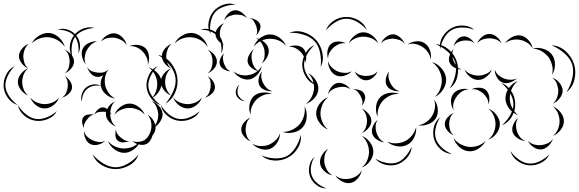

<svg xmlns="http://www.w3.org/2000/svg" viewBox="-96 -796 3208 1064"><path d="M223 -631Q249 -641 277 -632.5Q305 -624 323 -603Q342 -583 346.5 -553.5Q351 -524 338 -500Q342 -528 336 -554Q330 -580 316 -597Q302 -613 276.5 -622.5Q251 -632 223 -631ZM80 -556Q93 -582 121.5 -599Q150 -616 179 -613Q208 -610 232 -587Q256 -564 263 -536Q247 -560 223 -573.5Q199 -587 176 -589Q153 -592 127 -584Q101 -576 80 -556ZM60 -417Q40 -425 24.5 -445Q9 -465 9 -486Q10 -508 26.5 -527Q43 -546 63 -553Q47 -539 40.5 -521Q34 -503 33 -486Q33 -469 38.5 -450Q44 -431 60 -417ZM263 -520Q282 -513 298 -494.5Q314 -476 314 -455Q314 -434 298 -415.5Q282 -397 263 -390Q279 -403 284.5 -421Q290 -439 290 -455Q290 -471 284.5 -489Q279 -507 263 -520ZM3 -214Q-30 -223 -51.5 -252.5Q-73 -282 -76 -315Q-78 -349 -62 -382Q-46 -415 -15 -429Q-39 -405 -53.5 -374.5Q-68 -344 -66 -316Q-63 -289 -44 -261Q-25 -233 3 -214ZM60 -267Q38 -275 20.5 -297Q3 -319 3 -342Q3 -366 20.5 -387.5Q38 -409 60 -417Q42 -402 34.5 -381.5Q27 -361 27 -342Q27 -323 34.5 -302.5Q42 -282 60 -267ZM263 -374Q280 -365 292.5 -346Q305 -327 303 -308Q300 -289 282.5 -274Q265 -259 247 -255Q263 -265 270 -280.5Q277 -296 279 -311Q281 -326 278.5 -343Q276 -360 263 -374ZM231 -255Q223 -231 200 -213Q177 -195 152 -195Q126 -195 103.5 -213Q81 -231 72 -255Q88 -236 110 -227.5Q132 -219 152 -219Q172 -219 193.5 -227.5Q215 -236 231 -255ZM219 -180Q203 -150 168.5 -136Q134 -122 100 -127Q66 -132 38 -156Q10 -180 3 -214Q21 -184 48 -162.5Q75 -141 102 -137Q129 -133 161 -145Q193 -157 219 -180Z M305 -479Q288 -506 291 -540Q294 -574 314 -600Q333 -625 365 -637.5Q397 -650 427 -641Q395 -639 366 -626.5Q337 -614 322 -594Q306 -573 302 -541.5Q298 -510 305 -479ZM464 -566Q474 -586 497 -600Q520 -614 543 -611Q565 -607 583.5 -587.5Q602 -568 606 -546Q594 -565 575.5 -574.5Q557 -584 539 -587Q521 -589 500.5 -585Q480 -581 464 -566ZM380 -439Q365 -455 359 -481Q353 -507 363 -527Q373 -547 397 -558Q421 -569 443 -566Q421 -561 406.5 -546.5Q392 -532 384 -516Q376 -500 373.5 -479.5Q371 -459 380 -439ZM621 -540Q642 -550 668.5 -547Q695 -544 711 -528Q727 -511 729.5 -484.5Q732 -458 723 -437Q725 -460 716 -479Q707 -498 694 -511Q682 -524 663 -533Q644 -542 621 -540ZM780 -492Q822 -483 851 -447.5Q880 -412 886 -370Q893 -327 875.5 -285Q858 -243 821 -222Q849 -254 865.5 -294Q882 -334 876 -368Q871 -402 844 -435.5Q817 -469 780 -492ZM358 -232Q350 -252 357.5 -275Q365 -298 381 -311Q398 -325 421.5 -328Q445 -331 463 -320Q460 -335 464 -350.5Q468 -366 476 -380Q458 -368 441 -370Q422 -372 407 -389Q392 -406 387 -424Q397 -408 412.5 -401.5Q428 -395 443 -394Q456 -392 469.5 -393.5Q483 -395 495 -403Q500 -407 505 -410Q502 -404 497 -399Q487 -380 485 -359.5Q483 -339 487 -322Q492 -302 505.5 -282Q519 -262 542 -250Q516 -253 492.5 -272Q469 -291 464 -316L463 -320Q417 -328 388 -304Q358 -279 358 -232ZM728 -422Q754 -415 775.5 -392.5Q797 -370 799 -343Q802 -316 785.5 -290Q769 -264 745 -252Q763 -271 770 -295Q777 -319 775 -341Q773 -362 761.5 -384.5Q750 -407 728 -422ZM682 -15 680 -11Q693 -13 704 -19Q721 -31 730 -48Q739 -65 742 -82Q745 -101 741 -121.5Q737 -142 722 -160Q755 -141 764 -103Q774 -117 777.5 -132.5Q781 -148 781 -162Q780 -181 772 -201.5Q764 -222 745 -236Q767 -229 785.5 -208Q804 -187 805 -163Q805 -144 793.5 -125Q782 -106 766 -95Q767 -86 765 -78Q762 -61 749 -45Q745 -30 736.5 -17Q728 -4 715 2Q697 11 672 4Q659 24 637 37.5Q615 51 592 51Q564 51 538 31.5Q512 12 502 -15Q520 7 544.5 17Q569 27 592 27Q610 27 629 21Q648 15 664 2Q648 -4 637 -15Q647 -10 657.5 -9.5Q668 -9 678 -10Q680 -12 682 -15ZM426 -160Q431 -174 445 -187.5Q459 -201 474 -201Q485 -201 498 -192Q513 -222 542 -234Q528 -222 522 -206Q516 -190 515 -174Q519 -167 522 -160Q519 -164 515 -167V-164Q515 -146 522 -127Q529 -108 547 -95Q526 -102 508.5 -121.5Q491 -141 491 -163Q490 -169 492 -176Q487 -176 482.5 -176.5Q478 -177 474 -177Q462 -177 449 -174.5Q436 -172 426 -160ZM538 -160Q547 -185 571.5 -203.5Q596 -222 622 -222Q648 -222 672.5 -203.5Q697 -185 706 -160Q689 -180 666 -189Q643 -198 622 -198Q601 -198 578 -189Q555 -180 538 -160ZM370 -86Q362 -98 359.5 -116.5Q357 -135 366 -147Q375 -159 393.5 -161.5Q412 -164 426 -160Q411 -159 401.5 -150.5Q392 -142 385 -132Q378 -123 372.5 -111.5Q367 -100 370 -86ZM621 -15Q607 -8 588 -7Q569 -6 557 -16Q545 -26 543.5 -45.5Q542 -65 547 -79Q547 -64 555 -53Q563 -42 573 -34Q582 -26 594 -19.5Q606 -13 621 -15ZM486 -15Q472 -1 448.5 5.5Q425 12 406 3Q388 -5 378 -27.5Q368 -50 370 -70Q375 -50 388.5 -37.5Q402 -25 417 -19Q431 -12 449.5 -9.5Q468 -7 486 -15ZM672 60Q659 98 622 119.5Q585 141 545 141Q505 141 468.5 119.5Q432 98 418 60Q444 91 478.5 111Q513 131 545 131Q577 131 612 111Q647 91 672 60Z M1015 -631Q1041 -641 1069 -632.5Q1097 -624 1115 -603Q1134 -583 1138.5 -553.5Q1143 -524 1130 -500Q1134 -528 1128 -554Q1122 -580 1108 -597Q1094 -613 1068.5 -622.5Q1043 -632 1015 -631ZM872 -556Q885 -582 913.5 -599Q942 -616 971 -613Q1000 -610 1024 -587Q1048 -564 1055 -536Q1039 -560 1015 -573.5Q991 -587 968 -589Q945 -592 919 -584Q893 -576 872 -556ZM852 -417Q832 -425 816.5 -445Q801 -465 801 -486Q802 -508 818.5 -527Q835 -546 855 -553Q839 -539 832.5 -521Q826 -503 825 -486Q825 -469 830.5 -450Q836 -431 852 -417ZM1055 -520Q1074 -513 1090 -494.5Q1106 -476 1106 -455Q1106 -434 1090 -415.5Q1074 -397 1055 -390Q1071 -403 1076.5 -421Q1082 -439 1082 -455Q1082 -471 1076.5 -489Q1071 -507 1055 -520ZM795 -214Q762 -223 740.5 -252.5Q719 -282 716 -315Q714 -349 730 -382Q746 -415 777 -429Q753 -405 738.5 -374.5Q724 -344 726 -316Q729 -289 748 -261Q767 -233 795 -214ZM852 -267Q830 -275 812.5 -297Q795 -319 795 -342Q795 -366 812.5 -387.5Q830 -409 852 -417Q834 -402 826.5 -381.5Q819 -361 819 -342Q819 -323 826.5 -302.5Q834 -282 852 -267ZM1055 -374Q1072 -365 1084.5 -346Q1097 -327 1095 -308Q1092 -289 1074.5 -274Q1057 -259 1039 -255Q1055 -265 1062 -280.5Q1069 -296 1071 -311Q1073 -326 1070.5 -343Q1068 -360 1055 -374ZM1023 -255Q1015 -231 992 -213Q969 -195 944 -195Q918 -195 895.5 -213Q873 -231 864 -255Q880 -236 902 -227.5Q924 -219 944 -219Q964 -219 985.5 -227.5Q1007 -236 1023 -255ZM1011 -180Q995 -150 960.5 -136Q926 -122 892 -127Q858 -132 830 -156Q802 -180 795 -214Q813 -184 840 -162.5Q867 -141 894 -137Q921 -133 953 -145Q985 -157 1011 -180Z M1071 -608Q1054 -637 1060 -672.5Q1066 -708 1087 -733Q1109 -759 1143.5 -770.5Q1178 -782 1209 -770Q1175 -770 1143.5 -758.5Q1112 -747 1095 -727Q1078 -706 1071.5 -673.5Q1065 -641 1071 -608ZM1146 -683Q1151 -702 1167.5 -719.5Q1184 -737 1204 -739Q1224 -741 1243.5 -727Q1263 -713 1272 -695Q1258 -709 1240 -712.5Q1222 -716 1206 -715Q1191 -713 1174 -706Q1157 -699 1146 -683ZM1287 -695Q1303 -695 1321 -686Q1339 -677 1345 -662Q1351 -647 1343 -628.5Q1335 -610 1323 -600Q1331 -614 1329 -628Q1327 -642 1323 -654Q1318 -666 1310.5 -678Q1303 -690 1287 -695ZM1146 -548Q1128 -554 1113 -571.5Q1098 -589 1098 -608Q1098 -626 1113 -643.5Q1128 -661 1146 -667Q1132 -655 1127 -639Q1122 -623 1122 -608Q1122 -593 1127 -576.5Q1132 -560 1146 -548ZM1508 -614Q1545 -630 1586 -617.5Q1627 -605 1655 -575Q1682 -545 1690.5 -503Q1699 -461 1681 -425Q1686 -465 1677.5 -505Q1669 -545 1647 -568Q1625 -592 1586.5 -604Q1548 -616 1508 -614ZM1311 -538Q1318 -559 1335 -576Q1330 -580 1323 -584Q1331 -583 1339 -580Q1352 -591 1367.5 -598Q1383 -605 1399 -605Q1427 -606 1453 -587Q1479 -568 1489 -542Q1471 -563 1446.5 -572.5Q1422 -582 1399 -581Q1377 -581 1356 -572Q1369 -564 1379 -552Q1389 -540 1392 -526Q1397 -504 1385 -480.5Q1373 -457 1354 -445Q1368 -463 1370 -483Q1372 -503 1369 -521Q1366 -533 1360.5 -545Q1355 -557 1345 -567Q1325 -556 1311 -538ZM1504 -536Q1522 -545 1546 -543.5Q1570 -542 1584 -528Q1598 -514 1600.5 -490Q1603 -466 1595 -448Q1596 -468 1587.5 -484Q1579 -500 1567 -511Q1556 -522 1540 -530Q1524 -538 1504 -536ZM1354 -429Q1350 -404 1330.5 -382.5Q1311 -361 1286 -356Q1262 -352 1236.5 -365.5Q1211 -379 1198 -401Q1217 -385 1240 -380.5Q1263 -376 1282 -380Q1295 -382 1307.5 -387.5Q1320 -393 1332 -403Q1314 -407 1297.5 -420Q1281 -433 1277 -450Q1273 -469 1284 -490.5Q1295 -512 1311 -523Q1299 -507 1298 -489Q1297 -471 1301 -456Q1304 -442 1311.5 -428Q1319 -414 1334 -404Q1346 -415 1354 -429ZM1182 -401Q1165 -401 1147 -410.5Q1129 -420 1123 -436Q1117 -451 1125 -470.5Q1133 -490 1146 -500Q1138 -486 1139.5 -471Q1141 -456 1145 -444Q1150 -431 1158 -419Q1166 -407 1182 -401ZM1414 -291Q1395 -288 1373 -296.5Q1351 -305 1342 -322Q1333 -340 1338 -363Q1343 -386 1356 -400Q1349 -382 1352.5 -364.5Q1356 -347 1363 -334Q1370 -320 1382.5 -307.5Q1395 -295 1414 -291ZM1612 -390Q1636 -379 1653 -353Q1670 -327 1668 -300Q1666 -273 1645 -250.5Q1624 -228 1598 -220Q1620 -236 1631 -258.5Q1642 -281 1644 -302Q1646 -324 1638.5 -347.5Q1631 -371 1612 -390ZM1260 -235Q1245 -236 1231.5 -246Q1218 -256 1213 -270Q1208 -284 1213 -300.5Q1218 -317 1230 -326Q1222 -313 1220.5 -299Q1219 -285 1222 -273Q1226 -262 1236 -251.5Q1246 -241 1260 -235ZM1293 -160Q1282 -184 1286.5 -214Q1291 -244 1309 -262Q1328 -280 1358 -283Q1388 -286 1412 -275Q1386 -278 1363.5 -268.5Q1341 -259 1326 -245Q1311 -230 1301 -208Q1291 -186 1293 -160ZM1592 -206Q1606 -180 1603.5 -146.5Q1601 -113 1582 -91Q1563 -69 1530 -62Q1497 -55 1470 -65Q1499 -65 1523.5 -77Q1548 -89 1564 -107Q1579 -124 1587.5 -150.5Q1596 -177 1592 -206ZM1293 -13Q1273 -20 1257 -39Q1241 -58 1241 -78Q1241 -99 1257 -118Q1273 -137 1292 -144Q1276 -131 1270.5 -113Q1265 -95 1265 -78Q1265 -62 1271 -44Q1277 -26 1293 -13ZM1456 -57Q1456 -31 1440 -5.5Q1424 20 1400 29Q1376 38 1347.5 29Q1319 20 1302 0Q1324 13 1348 13.5Q1372 14 1392 7Q1411 -1 1429 -16.5Q1447 -32 1456 -57ZM1571 -50Q1576 -11 1554.5 24.5Q1533 60 1498 78Q1464 96 1422.5 93.5Q1381 91 1353 65Q1388 80 1427 81.5Q1466 83 1494 69Q1521 54 1542 21Q1563 -12 1571 -50Z M1710 -627Q1722 -661 1754 -681.5Q1786 -702 1822 -702Q1858 -703 1891 -683.5Q1924 -664 1936 -631Q1913 -658 1882 -675.5Q1851 -693 1822 -692Q1794 -692 1763.5 -673.5Q1733 -655 1710 -627ZM1837 -556Q1846 -580 1869.5 -598.5Q1893 -617 1918 -617Q1944 -617 1967.5 -598.5Q1991 -580 2000 -556Q1983 -576 1961 -584.5Q1939 -593 1918 -593Q1898 -593 1876 -584.5Q1854 -576 1837 -556ZM2016 -556Q2023 -575 2042.5 -590.5Q2062 -606 2083 -606Q2103 -605 2121.5 -588.5Q2140 -572 2147 -553Q2134 -569 2116 -575Q2098 -581 2082 -582Q2065 -582 2047 -576.5Q2029 -571 2016 -556ZM2163 -550Q2182 -564 2210 -567Q2238 -570 2258 -556Q2278 -543 2287 -516.5Q2296 -490 2290 -466Q2288 -490 2274.5 -508Q2261 -526 2245 -536Q2229 -547 2207.5 -552Q2186 -557 2163 -550ZM1722 -472Q1715 -491 1719 -515Q1723 -539 1739 -553Q1754 -566 1778.5 -566Q1803 -566 1821 -556Q1801 -559 1784 -552Q1767 -545 1754 -534Q1742 -524 1732 -508Q1722 -492 1722 -472ZM2319 -551Q2360 -549 2392 -520.5Q2424 -492 2436 -453Q2448 -414 2438.5 -372Q2429 -330 2396 -306Q2418 -340 2427 -379.5Q2436 -419 2427 -450Q2417 -481 2387 -508Q2357 -535 2319 -551ZM1655 -325Q1622 -335 1601.5 -366.5Q1581 -398 1579 -433Q1578 -468 1596.5 -500.5Q1615 -533 1647 -546Q1621 -523 1604.5 -492Q1588 -461 1589 -433Q1590 -405 1608.5 -375.5Q1627 -346 1655 -325ZM1854 -401Q1838 -384 1812.5 -376.5Q1787 -369 1767 -378Q1746 -387 1733.5 -410.5Q1721 -434 1722 -456Q1729 -435 1744 -421Q1759 -407 1776 -400Q1793 -393 1813.5 -392Q1834 -391 1854 -401ZM2298 -452Q2327 -444 2350 -418Q2373 -392 2376 -361Q2379 -331 2360.5 -301.5Q2342 -272 2314 -259Q2336 -280 2345 -307.5Q2354 -335 2352 -359Q2350 -384 2336.5 -409Q2323 -434 2298 -452ZM1997 -401Q1990 -382 1971.5 -366.5Q1953 -351 1933 -351Q1913 -351 1894.5 -366.5Q1876 -382 1870 -401Q1882 -386 1899.5 -380.5Q1917 -375 1933 -375Q1949 -375 1966.5 -380.5Q1984 -386 1997 -401ZM2119 -291Q2100 -288 2078 -296.5Q2056 -305 2047 -322Q2038 -340 2043 -363Q2048 -386 2061 -400Q2054 -382 2057.5 -364.5Q2061 -347 2068 -334Q2075 -320 2087.5 -307.5Q2100 -295 2119 -291ZM1722 -273Q1725 -293 1739 -312Q1753 -331 1773 -336Q1792 -340 1813.5 -329Q1835 -318 1845 -301Q1829 -313 1811 -314.5Q1793 -316 1778 -312Q1762 -309 1746.5 -300Q1731 -291 1722 -273ZM1861 -301Q1877 -303 1896.5 -296.5Q1916 -290 1923 -275Q1931 -261 1925.5 -241.5Q1920 -222 1909 -210Q1915 -225 1911.5 -239Q1908 -253 1902 -264Q1896 -276 1886.5 -287Q1877 -298 1861 -301ZM1997 -148Q1985 -173 1988 -204.5Q1991 -236 2010 -256Q2029 -276 2060 -281Q2091 -286 2117 -275Q2089 -277 2065.5 -266Q2042 -255 2027 -239Q2012 -223 2003 -199Q1994 -175 1997 -148ZM1722 -78Q1696 -88 1676 -114Q1656 -140 1656 -168Q1656 -196 1676 -222Q1696 -248 1722 -257Q1700 -239 1690 -214.5Q1680 -190 1680 -168Q1680 -145 1690 -120.5Q1700 -96 1722 -78ZM2310 -243Q2327 -223 2330 -192.5Q2333 -162 2319 -140Q2305 -118 2276.5 -107.5Q2248 -97 2222 -102Q2248 -106 2267.5 -120.5Q2287 -135 2298 -153Q2309 -170 2313.5 -194Q2318 -218 2310 -243ZM1909 -194Q1929 -186 1945.5 -166.5Q1962 -147 1962 -126Q1962 -105 1945.5 -85.5Q1929 -66 1909 -59Q1925 -72 1931.5 -90.5Q1938 -109 1938 -126Q1938 -143 1931.5 -161.5Q1925 -180 1909 -194ZM2035 -7Q2015 -8 1994 -21.5Q1973 -35 1967 -55Q1961 -74 1971 -97Q1981 -120 1997 -132Q1986 -115 1985.5 -96Q1985 -77 1990 -62Q1995 -46 2005.5 -30.5Q2016 -15 2035 -7ZM2210 -92Q2213 -63 2199 -34Q2185 -5 2159 7Q2134 20 2102 14Q2070 8 2050 -11Q2076 0 2102.5 -2Q2129 -4 2149 -14Q2169 -24 2186 -44Q2203 -64 2210 -92ZM1909 -43Q1935 -33 1954 -8Q1973 17 1973 45Q1973 72 1954 97.5Q1935 123 1909 132Q1930 115 1939.5 91Q1949 67 1949 45Q1949 23 1939.5 -1Q1930 -25 1909 -43ZM2185 17Q2184 50 2160.5 77Q2137 104 2106 115Q2074 125 2039.5 117Q2005 109 1984 83Q2012 100 2044.5 106.5Q2077 113 2103 105Q2128 97 2150 72Q2172 47 2185 17ZM1746 176Q1723 172 1702.5 153.5Q1682 135 1678 112Q1674 88 1688 64Q1702 40 1722 29Q1707 47 1703 68Q1699 89 1702 108Q1705 126 1715.5 145Q1726 164 1746 176ZM1713 248Q1683 249 1658 229.5Q1633 210 1622 182Q1612 154 1618.5 123Q1625 92 1647 73Q1632 98 1627.5 127Q1623 156 1632 178Q1640 201 1662.5 219.5Q1685 238 1713 248ZM1909 148Q1905 171 1887 192.5Q1869 214 1846 218Q1823 222 1798.5 209Q1774 196 1762 176Q1780 191 1801.5 194.5Q1823 198 1842 194Q1860 191 1878.5 180Q1897 169 1909 148Z M2343 -524Q2337 -558 2355.5 -590Q2374 -622 2404 -639Q2433 -656 2470 -654.5Q2507 -653 2533 -631Q2501 -643 2466.5 -643.5Q2432 -644 2408 -630Q2384 -617 2366.5 -587.5Q2349 -558 2343 -524ZM2549 -556Q2556 -576 2575.5 -592Q2595 -608 2616 -608Q2637 -608 2656.5 -592Q2676 -576 2683 -556Q2669 -572 2651 -578Q2633 -584 2616 -584Q2599 -584 2580.5 -578Q2562 -572 2549 -556ZM2703 -556Q2716 -577 2741.5 -590.5Q2767 -604 2791 -599Q2815 -594 2833.5 -572.5Q2852 -551 2856 -527Q2844 -548 2824.5 -560Q2805 -572 2786 -575Q2767 -579 2744.5 -575Q2722 -571 2703 -556ZM2418 -540Q2422 -558 2436.5 -575Q2451 -592 2469 -594Q2487 -597 2505.5 -584.5Q2524 -572 2533 -556Q2519 -568 2503 -570.5Q2487 -573 2472 -571Q2458 -569 2443 -562.5Q2428 -556 2418 -540ZM2961 -545Q3004 -543 3038 -512.5Q3072 -482 3085 -441Q3098 -400 3087.5 -355.5Q3077 -311 3043 -285Q3066 -321 3075.5 -363Q3085 -405 3075 -438Q3065 -471 3033 -499.5Q3001 -528 2961 -545ZM2856 -527Q2883 -535 2914.5 -525.5Q2946 -516 2963 -493Q2980 -470 2979.5 -437.5Q2979 -405 2963 -381Q2970 -409 2963.5 -434.5Q2957 -460 2944 -479Q2930 -497 2907.5 -511Q2885 -525 2856 -527ZM2462 -411Q2443 -411 2422.5 -421.5Q2402 -432 2395 -450Q2388 -468 2396 -490Q2404 -512 2418 -524Q2409 -508 2410.5 -490.5Q2412 -473 2417 -459Q2423 -445 2433.5 -431Q2444 -417 2462 -411ZM2768 -362Q2754 -347 2730.5 -339Q2707 -331 2688 -339Q2669 -347 2657 -368.5Q2645 -390 2646 -411Q2652 -391 2667 -379Q2682 -367 2697 -361Q2712 -355 2731 -354Q2750 -353 2768 -362ZM2630 -411Q2622 -389 2600 -371Q2578 -353 2554 -353Q2530 -353 2508 -371Q2486 -389 2478 -411Q2493 -393 2514 -385Q2535 -377 2554 -377Q2573 -377 2594 -385Q2615 -393 2630 -411ZM2965 -365Q2987 -358 3004 -337.5Q3021 -317 3022 -294Q3022 -272 3005.5 -251Q2989 -230 2968 -222Q2985 -237 2991.5 -256.5Q2998 -276 2998 -294Q2997 -312 2990 -331.5Q2983 -351 2965 -365ZM2775 -158Q2762 -162 2750 -171Q2742 -148 2725.5 -129.5Q2709 -111 2686 -102Q2724 -136 2741 -178Q2725 -192 2715 -211.5Q2705 -231 2705 -251Q2705 -275 2718 -299Q2703 -319 2683 -336Q2706 -328 2724 -308Q2744 -336 2773 -347Q2759 -335 2750 -321.5Q2741 -308 2736 -293Q2759 -260 2759 -220Q2760 -200 2754 -180Q2763 -167 2775 -158ZM2516 -301Q2534 -310 2558 -310Q2582 -310 2597 -297Q2612 -283 2615 -259.5Q2618 -236 2611 -218Q2611 -237 2602 -252.5Q2593 -268 2581 -279Q2569 -289 2552.5 -296.5Q2536 -304 2516 -301ZM2418 -186Q2405 -204 2403.5 -230.5Q2402 -257 2415 -275Q2428 -293 2453.5 -300Q2479 -307 2501 -301Q2478 -299 2461.5 -287.5Q2445 -276 2435 -261Q2424 -247 2418 -227Q2412 -207 2418 -186ZM2729 -252Q2729 -221 2746 -192Q2750 -207 2749 -220Q2749 -247 2732 -278Q2729 -265 2729 -252ZM2968 -206Q2992 -197 3010.5 -173.5Q3029 -150 3029 -124Q3029 -99 3010.5 -75.5Q2992 -52 2968 -43Q2988 -59 2996.5 -81.5Q3005 -104 3005 -124Q3005 -145 2996.5 -167Q2988 -189 2968 -206ZM2611 -194Q2636 -184 2655 -159.5Q2674 -135 2674 -108Q2674 -81 2655 -56Q2636 -31 2610 -22Q2631 -39 2640.5 -62.5Q2650 -86 2650 -108Q2650 -129 2641 -152.5Q2632 -176 2611 -194ZM2418 -47Q2400 -53 2384.5 -71Q2369 -89 2369 -108Q2369 -128 2384.5 -145.5Q2400 -163 2418 -170Q2403 -157 2398 -140.5Q2393 -124 2393 -108Q2393 -93 2398 -76Q2403 -59 2418 -47ZM2409 57Q2375 56 2347.5 32.5Q2320 9 2310 -23Q2300 -55 2308 -90Q2316 -125 2343 -146Q2325 -118 2318 -85Q2311 -52 2320 -26Q2328 -1 2352.5 22Q2377 45 2409 57ZM2815 -15Q2794 -16 2773 -29.5Q2752 -43 2745 -63Q2739 -83 2748.5 -106Q2758 -129 2775 -142Q2764 -124 2763.5 -105Q2763 -86 2768 -70Q2773 -54 2784 -38.5Q2795 -23 2815 -15ZM2595 -15Q2583 10 2556 27.5Q2529 45 2501 42Q2473 40 2449 18Q2425 -4 2418 -31Q2434 -8 2457.5 4Q2481 16 2503 18Q2525 20 2550 12.5Q2575 5 2595 -15ZM2968 -27Q2962 -6 2943.5 12Q2925 30 2904 32Q2882 34 2860.5 19.5Q2839 5 2830 -15Q2846 0 2865 5Q2884 10 2902 8Q2919 7 2937.5 -1Q2956 -9 2968 -27ZM2948 60Q2934 91 2901 107Q2868 123 2834 120Q2801 117 2771.5 95.5Q2742 74 2733 41Q2752 69 2780 88.5Q2808 108 2835 110Q2862 113 2893 98.5Q2924 84 2948 60Z"/></svg>

Font: Rubik Puddles
Style: Regular
Weight: 400
Designer: Hubert and Fischer, NaN
Foundry: Hubert and Fischer, NaN
Version: Version 2.200